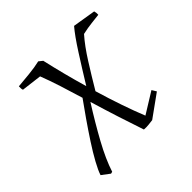

<svg xmlns="http://www.w3.org/2000/svg" viewBox="-137 -572 723 723"><g transform="rotate(-45 225.0 -210.5)"><path d="M58 36 26 12Q32 -7 49 -38Q66 -69 89.5 -105Q113 -141 138 -177Q163 -213 184 -242Q170 -289 156 -332.5Q142 -376 128 -412L47 -422Q45 -426 45 -432Q45 -438 45 -442Q69 -444 103.5 -447.5Q138 -451 163 -457L178 -445Q198 -356 225 -263Q260 -320 294.5 -374Q329 -428 353 -456L445 -441Q448 -431 447 -421Q431 -419 408 -416.5Q385 -414 358 -408Q328 -374 296.5 -324Q265 -274 236 -225Q252 -171 269.5 -120Q287 -69 304 -27L388 -79L399 -61L310 3Q302 4 289 5.5Q276 7 263 6Q247 -41 229 -97Q211 -153 194 -210Q151 -142 116.5 -79Q82 -16 66 34Z"/></g></svg>

Font: Labrada Lght
Style: Italic
Weight: 300
Italic angle: -7°
Designer: Mercedes Jáuregui
Foundry: Omnibus-Type Team
Version: Version 1.000; ttfautohint (v1.8.4.7-5d5b)